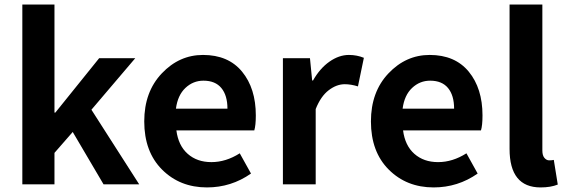

<svg xmlns="http://www.w3.org/2000/svg" viewBox="-20 -818 2517 852"><path d="M79.1 0V-797.9H221.7V-318.4H225.6L419.9 -559.6H580.1L385.7 -331.1L597.7 0H439.5L302.7 -232.4L221.7 -139.6V0Z M898.4 13.7Q778.3 13.7 699.2 -65.4Q620.1 -144.5 620.1 -279.3Q620.1 -410.2 697.8 -492.2Q775.4 -574.2 880.9 -574.2Q993.2 -574.2 1054.2 -500Q1115.2 -425.8 1115.2 -305.7Q1115.2 -261.7 1108.4 -239.3H762.7Q771.5 -171.9 813 -135.3Q854.5 -98.6 918 -98.6Q982.4 -98.6 1043.9 -137.7L1093.8 -47.9Q1005.9 13.7 898.4 13.7ZM760.7 -335.9H989.3Q989.3 -394.5 962.4 -427.2Q935.5 -460 882.8 -460Q836.9 -460 802.7 -427.7Q768.6 -395.5 760.7 -335.9Z M1235.4 0V-559.6H1355.5L1365.2 -460.9H1369.1Q1399.4 -514.6 1441.9 -544.4Q1484.4 -574.2 1528.3 -574.2Q1563.5 -574.2 1594.7 -561.5L1568.4 -434.6Q1537.1 -444.3 1509.8 -444.3Q1473.6 -444.3 1438.5 -417.5Q1403.3 -390.6 1380.9 -334V0Z M1904.3 13.7Q1784.2 13.7 1705.1 -65.4Q1626 -144.5 1626 -279.3Q1626 -410.2 1703.6 -492.2Q1781.2 -574.2 1886.7 -574.2Q1999 -574.2 2060.1 -500Q2121.1 -425.8 2121.1 -305.7Q2121.1 -261.7 2114.3 -239.3H1768.6Q1777.3 -171.9 1818.8 -135.3Q1860.4 -98.6 1923.8 -98.6Q1988.3 -98.6 2049.8 -137.7L2099.6 -47.9Q2011.7 13.7 1904.3 13.7ZM1766.6 -335.9H1995.1Q1995.1 -394.5 1968.3 -427.2Q1941.4 -460 1888.7 -460Q1842.8 -460 1808.6 -427.7Q1774.4 -395.5 1766.6 -335.9Z M2378.9 13.7Q2241.2 13.7 2241.2 -157.2V-797.9H2386.7V-150.4Q2386.7 -127.9 2396 -117.2Q2405.3 -106.4 2417 -106.4Q2427.7 -106.4 2437.5 -108.4L2455.1 1Q2423.8 13.7 2378.9 13.7Z"/></svg>

Font: Gen Shin Gothic Bold
Style: Bold
Weight: 700
Designer: [Source Han Sans]
Ryoko NISHIZUKA  (kana & ideographs); Paul D. Hunt (Latin, Greek & Cyrillic); Wenlong ZHANG  (bopomofo
Version: Version 1.002.20150607